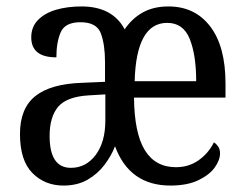

<svg xmlns="http://www.w3.org/2000/svg" viewBox="-20 -566 762 596"><path d="M177 10Q119 10 80.5 -29Q42 -68 42 -150Q42 -230 90 -268Q138 -306 236 -309L306 -312V-373Q306 -428 293 -462.5Q280 -497 230 -497Q182 -497 168.5 -466Q155 -435 155 -388Q77 -388 77 -450Q77 -483 98.5 -504.5Q120 -526 155 -536Q190 -546 233 -546Q329 -546 367 -475Q390 -509 423.5 -527.5Q457 -546 503 -546Q585 -546 632.5 -484Q680 -422 680 -307V-263H396Q397 -153 429.5 -100Q462 -47 526 -47Q566 -47 596.5 -68.5Q627 -90 644 -124Q651 -120 657 -111.5Q663 -103 663 -90Q663 -69 646.5 -46Q630 -23 595.5 -6.5Q561 10 509 10Q382 10 337 -112Q326 -83 304.5 -54.5Q283 -26 251.5 -8Q220 10 177 10ZM589 -314Q589 -395 569 -445Q549 -495 499 -495Q403 -495 398 -314ZM200 -45Q247 -45 277 -85Q307 -125 307 -192V-273L256 -270Q187 -266 160.5 -234.5Q134 -203 134 -144Q134 -45 200 -45Z"/></svg>

Font: Noto Serif Condensed
Style: Regular
Weight: 400
Width: 3
Designer: Monotype Design Team
Foundry: Monotype Imaging Inc.
Version: Version 2.013; ttfautohint (v1.8.4.7-5d5b)